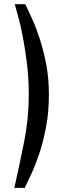

<svg xmlns="http://www.w3.org/2000/svg" viewBox="-20 -700 336 922"><path d="M48.8 202.1Q74.2 89.8 96.2 -21Q118.2 -131.8 118.2 -246.1Q118.2 -327.1 108.9 -399.4Q99.6 -471.7 88.4 -529.3Q77.1 -586.9 65.9 -626Q54.7 -665 50.8 -679.7H101.6Q114.3 -653.3 133.3 -611.8Q152.3 -570.3 170.4 -515.1Q188.5 -460 201.7 -392.1Q214.8 -324.2 214.8 -246.1Q214.8 -160.2 200.7 -87.9Q186.5 -15.6 167.5 41Q148.4 97.7 128.9 138.7Q109.4 179.7 98.6 202.1Z"/></svg>

Font: Padauk Grand Pro
Style: Regular
Weight: 400
Designer: Debbi Hosken
Foundry: SIL
Version: Version 2.8.2